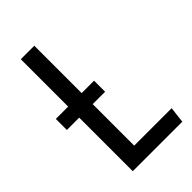

<svg xmlns="http://www.w3.org/2000/svg" viewBox="-211 -761 834 834"><g transform="rotate(-45 206.0 -344.0)"><path d="M170.9 -74.2H400.9L392.1 0H87.9V-329.1H12.2V-397H87.9V-688H170.9V-397H247.1V-329.1H170.9Z"/></g></svg>

Font: Fira Sans Compressed Book
Style: Regular
Weight: 350
Width: 1
Designer: Carrois Corporate & Edenspiekermann AG
Foundry: Carrois Corporate GbR & Edenspiekermann AG
Version: Version 4.203;PS 004.203;hotconv 1.0.88;makeotf.lib2.5.64775